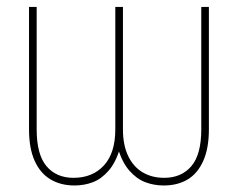

<svg xmlns="http://www.w3.org/2000/svg" viewBox="-20 -536 700 565"><path d="M65.4 -155.3V-515.6H87.9V-155.3Q87.9 -81.1 116.9 -46.9Q146 -12.7 196.3 -12.7Q252.4 -12.7 285.9 -49.3Q319.3 -85.9 319.3 -155.3V-515.6H341.8V-155.3Q341.8 -108.9 357.2 -76.9Q372.6 -44.9 399.9 -28.8Q427.2 -12.7 462.9 -12.7Q513.7 -12.7 543 -46.9Q572.3 -81.1 572.3 -155.3V-515.6H594.7V-155.3Q594.7 -99.6 578.1 -62.5Q561.5 -25.4 532 -7.8Q502.4 9.8 461.9 9.8Q433.1 9.8 407.7 0.2Q382.3 -9.3 360.8 -33.7Q339.4 -58.1 327.1 -99.6H333Q320.8 -58.1 299.6 -33.7Q278.3 -9.3 253.2 0.2Q228 9.8 199.2 9.8Q158.7 9.8 128.7 -8.1Q98.6 -25.9 82 -62.7Q65.4 -99.6 65.4 -155.3Z"/></svg>

Font: Intratopia Thin
Style: Regular
Weight: 100
Designer: Rasmus Andersson
Foundry: rsms
Version: Version 3.000;Glyphs 3.2.3 (3260)